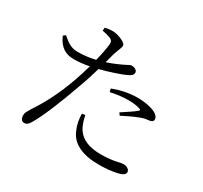

<svg xmlns="http://www.w3.org/2000/svg" viewBox="-163 -1004 1326 1257"><g transform="rotate(30 500.0 -375.5)"><path d="M535 -425C579 -435 625 -441 669 -441C699 -441 733 -438 757 -429C766 -426 769 -421 761 -415C748 -402 690 -364 656 -342L669 -324C703 -341 750 -365 781 -376C807 -387 822 -390 840 -392C864 -394 881 -399 881 -417C881 -434 868 -449 845 -461C821 -472 776 -485 710 -485C644 -485 576 -468 529 -449ZM472 -215C478 -186 487 -150 506 -120C541 -66 602 -43 688 -43C788 -43 820 -62 849 -62C872 -62 898 -51 898 -28C898 -8 872 3 843 9C812 16 767 22 709 22C593 22 501 -13 470 -101C453 -139 449 -177 448 -212ZM101 -605 84 -592C117 -516 165 -494 223 -494C260 -494 302 -499 338 -506C326 -464 313 -422 300 -385C251 -245 195 -145 144 -69C129 -42 120 -33 120 -11C120 12 132 30 149 30C169 30 179 21 193 -2C236 -72 300 -233 347 -368C365 -416 382 -470 396 -519C468 -537 546 -565 569 -575C606 -591 617 -601 617 -620C617 -638 591 -648 574 -648C566 -648 555 -642 540 -634C509 -618 467 -599 414 -581L433 -652C445 -690 459 -715 459 -732C458 -755 395 -779 359 -781C335 -782 317 -779 296 -774L294 -751C315 -747 337 -741 357 -734C375 -725 380 -716 378 -694C375 -663 366 -616 353 -564C315 -555 270 -548 223 -548C174 -548 144 -567 101 -605Z"/></g></svg>

Font: Harano Aji Mincho KR
Style: Regular
Weight: 400
Foundry: Masamichi Hosoda
Version: HaranoAjiMinchoKR-Regular version 20230610;ttx 4.39.4